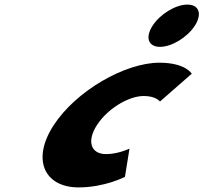

<svg xmlns="http://www.w3.org/2000/svg" viewBox="-20 -801 886 836"><path d="M795.9 -781C744.9 -781 677.3 -740 644.3 -689C611.2 -638 625.7 -597 676.7 -597C727.7 -597 795.2 -638 828.3 -689C861.3 -740 846.9 -781 795.9 -781ZM606.1 -383C659.1 -383 676.5 -359 676.5 -359L814.9 -480C814.9 -480 788 -528 674 -528C525 -528 311 -406 213.2 -255C116 -105 174.3 15 322.3 15C436.3 15 524.1 -31 524.1 -31L543.8 -154C543.8 -154 495.2 -130 442.2 -130C375.2 -130 356.5 -186 402.5 -257C447.8 -327 539.1 -383 606.1 -383Z"/></svg>

Font: Hussar
Style: BdWodka
Weight: 700
Foundry: Cannot Into Space Fonts
Version: Version 2.00